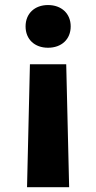

<svg xmlns="http://www.w3.org/2000/svg" viewBox="-20 -578 389 777"><path d="M89.4 179.7H259.8L248 -317.9H101.1ZM174.3 -384.8C229 -384.8 266.1 -418.9 266.1 -471.2C266.1 -522.9 229 -557.6 174.3 -557.6C120.1 -557.6 83.5 -522.9 83.5 -471.2C83.5 -418.9 120.1 -384.8 174.3 -384.8Z"/></svg>

Font: Raveo
Style: Bold
Weight: 700
Designer: Jakub Foglar, Rasmus Andersson (Inter)
Foundry: Jakubfoglar.com
Version: Version 1.100;Glyphs 3.2.3 (3260)